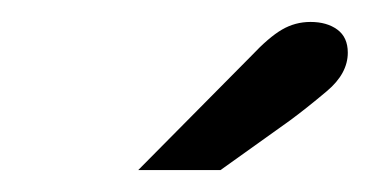

<svg xmlns="http://www.w3.org/2000/svg" viewBox="-20 -726 337 175"><path d="M106 -571 209 -675Q225 -692 237 -699Q249 -706 263 -706Q278 -706 287.5 -699Q297 -692 297 -678Q297 -659 278 -643Q259 -627 244 -616L181 -571Z"/></svg>

Font: Atkinson Hyperlegible Next
Style: Italic
Weight: 400
Italic angle: -12°
Designer: Elliott Scott, Megan Eiswerth, Linus Boman, Theodore Petrosky, Letters from Sweden
Foundry: Applied Design Works, Letters from Sweden
Version: Version 2.001